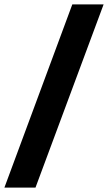

<svg xmlns="http://www.w3.org/2000/svg" viewBox="-75 -740 490 871"><path d="M-55 111H86L395 -720H253Z"/></svg>

Font: Fixel Display
Style: Bold Italic
Weight: 700
Italic angle: -10°
Designer: AlfaBravo + MacPaw
Foundry: Kyrylo Tkachov, Marchela Mozhyna, Serhii Makarenko, Maria Weinstein, Zakhar Kryvoshyya
Version: Version 1.210;Glyphs 3.2 (3217)